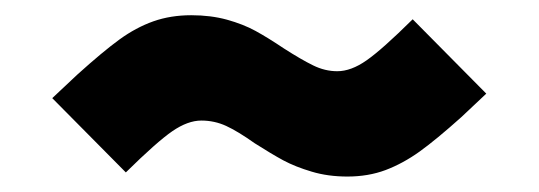

<svg xmlns="http://www.w3.org/2000/svg" viewBox="-20 -389 704 251"><path d="M313 -201.7Q291 -217.3 275.6 -224.4Q260.3 -231.4 243.2 -231.4Q225.6 -231.4 205.3 -217.5Q185.1 -203.6 144.5 -163.6L48.3 -260.7Q62.5 -273.9 81.1 -291.5Q114.7 -321.8 136.2 -337.4Q157.7 -353 180.4 -361.1Q203.1 -369.1 230 -369.1Q255.4 -369.1 276.6 -363.3Q297.9 -357.4 314 -348.6Q330.1 -339.8 351.1 -325.7Q374 -311 389.4 -303.5Q404.8 -295.9 420.9 -295.9Q439 -295.9 459.2 -310.1Q479.5 -324.2 519.5 -363.8L615.7 -266.6Q602.5 -254.4 583 -235.8Q550.3 -206.5 528.6 -190.9Q506.8 -175.3 484.1 -166.7Q461.4 -158.2 434.1 -158.2Q408.7 -158.2 387.5 -164.6Q366.2 -170.9 350.3 -179.4Q334.5 -188 313 -201.7Z"/></svg>

Font: Wanted Sans Variable
Style: Regular
Weight: 400
Designer: Original Design by Kil Hyung-jin and Kang Hanbin, Wanted Lab, Inc; Hangeul from Source Han Sans by Jang Soo-young and Ka
Foundry: Wanted Lab, Inc.
Version: Version 1.003;Glyphs 3.2 (3227)